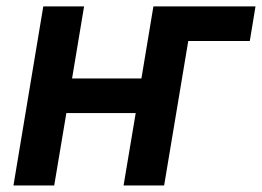

<svg xmlns="http://www.w3.org/2000/svg" viewBox="-20 -565 799 585"><path d="M111.9 -545.5H236.2L199.6 -326H410.9L447.4 -545.5H758.5L741.1 -440H553.6L480.1 0H356.5L393.5 -220.5H182.2L145.2 0H21Z"/></svg>

Font: Inter P Semi Bold
Style: Italic
Weight: 600
Italic angle: 9.39999°
Designer: Rasmus Andersson
Foundry: rsms
Version: Version 3.018;git-588b23468